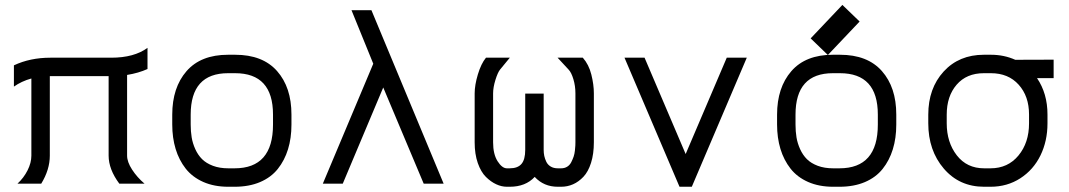

<svg xmlns="http://www.w3.org/2000/svg" viewBox="-20 -729 4241 762"><path d="M179.7 -500H421.4Q512.2 -500 565.4 -539.1V-455.1Q529.8 -439 484.4 -431.6V-111.3Q484.4 -86.4 504.2 -55.9Q523.9 -25.4 553.7 0H453.6Q411.1 -57.1 411.1 -111.3V-426.8H177.7V-111.3Q177.7 -55.7 143.6 0H49.3Q74.2 -22.9 89.4 -53Q104.5 -83 104.5 -111.3V-417.5Q65.4 -406.7 35.2 -385.3V-469.7Q99.6 -500 179.7 -500Z M1136.7 -274.4V-234.4Q1136.7 -180.7 1123 -136.5Q1109.4 -92.3 1082.5 -58.6Q1055.7 -24.9 1012 -6.3Q968.3 12.2 911.1 12.2H886.2Q830.1 12.2 786.9 -6.8Q743.7 -25.9 717 -59.8Q690.4 -93.8 677 -137.9Q663.6 -182.1 663.6 -234.9V-273.9Q663.6 -381.3 720.2 -446.5Q776.9 -511.7 885.3 -511.7H913.1Q1022.5 -511.7 1079.6 -447Q1136.7 -382.3 1136.7 -274.4ZM913.1 -438.5H885.3Q736.8 -438.5 736.8 -273.9V-234.9Q736.8 -207.5 740.7 -183.8Q744.6 -160.2 755.1 -137Q765.6 -113.8 782 -97.4Q798.3 -81.1 825 -71Q851.6 -61 886.2 -61H911.1Q1063.5 -61 1063.5 -234.4V-274.4Q1063.5 -438.5 913.1 -438.5Z M1740.7 0H1661.6L1501 -381.8L1340.3 0H1261.2L1461.4 -476.1L1375 -688.5H1454.1Z M1863.8 -358.4Q1863.8 -391.1 1876.5 -433.6Q1889.2 -476.1 1908.7 -500H2003.4L1964.8 -453.1Q1955.6 -441.9 1946.3 -412.1Q1937 -382.3 1937 -358.4V-164.1Q1937 -117.2 1954.8 -89.1Q1972.7 -61 1991.7 -61H2002.9Q2034.7 -61 2049.6 -78.4Q2064.5 -95.7 2064.5 -134.3V-357.4H2137.7V-134.3Q2137.7 -121.6 2140.1 -110.1Q2142.6 -98.6 2148.2 -86.9Q2153.8 -75.2 2165.5 -68.1Q2177.2 -61 2193.8 -61H2207Q2220.7 -61 2231 -67.4Q2241.2 -73.7 2247.1 -85.2Q2252.9 -96.7 2256.6 -107.4Q2260.3 -118.2 2261.7 -131.8Q2263.2 -145.5 2263.4 -151.6Q2263.7 -157.7 2263.7 -164.6V-358.4Q2263.7 -388.2 2255.6 -414.8Q2247.6 -441.4 2236.8 -452.6L2192.9 -500H2293Q2316.9 -473.1 2326.9 -433.1Q2336.9 -393.1 2336.9 -358.4V-164.6Q2336.9 -118.2 2325.7 -82.8Q2314.5 -47.4 2295.4 -27.3Q2276.4 -7.3 2254.2 2.4Q2231.9 12.2 2207 12.2H2193.8Q2138.2 12.2 2102.1 -26.9Q2065.9 12.2 2002.9 12.2H1991.7Q1970.7 12.2 1949.5 2.4Q1928.2 -7.3 1908.4 -26.9Q1888.7 -46.4 1876.2 -82Q1863.8 -117.7 1863.8 -164.1Z M2676.8 12.2 2458.5 -500H2538.1L2701.2 -117.7L2864.3 -500H2943.8L2725.6 12.2Z M3537.1 -274.4V-234.4Q3537.1 -180.7 3523.4 -136.5Q3509.8 -92.3 3482.9 -58.6Q3456.1 -24.9 3412.4 -6.3Q3368.7 12.2 3311.5 12.2H3286.6Q3230.5 12.2 3187.3 -6.8Q3144 -25.9 3117.4 -59.8Q3090.8 -93.8 3077.4 -137.9Q3064 -182.1 3064 -234.9V-273.9Q3064 -381.3 3120.6 -446.5Q3177.2 -511.7 3285.6 -511.7H3313.5Q3422.9 -511.7 3480 -447Q3537.1 -382.3 3537.1 -274.4ZM3313.5 -438.5H3285.6Q3137.2 -438.5 3137.2 -273.9V-234.9Q3137.2 -207.5 3141.1 -183.8Q3145 -160.2 3155.5 -137Q3166 -113.8 3182.4 -97.4Q3198.7 -81.1 3225.3 -71Q3252 -61 3286.6 -61H3311.5Q3463.9 -61 3463.9 -234.4V-274.4Q3463.9 -438.5 3313.5 -438.5ZM3265.6 -510.7 3197.3 -576.7 3323.2 -709.5 3391.6 -643.6Z M4137.2 -274.4V-239.3Q4137.2 -169.4 4109.4 -112.3Q4081.5 -55.2 4029.5 -21.5Q3977.5 12.2 3911.1 12.2H3885.7Q3787.6 12.2 3725.8 -59.8Q3664.1 -131.8 3664.1 -239.7V-273.9Q3664.1 -378.4 3725.1 -445.1Q3786.1 -511.7 3884.8 -511.7H3912.6Q3964.8 -511.7 4009.3 -491.7L4161.6 -492.2V-418.9H4095.7Q4137.2 -357.9 4137.2 -274.4ZM3912.6 -438.5H3884.8Q3815.9 -438.5 3776.6 -392.8Q3737.3 -347.2 3737.3 -273.9V-239.7Q3737.3 -164.1 3777.3 -112.5Q3817.4 -61 3885.7 -61H3911.1Q3980 -61 4022 -111.8Q4064 -162.6 4064 -239.3V-274.4Q4064 -347.2 4022.9 -392.8Q3981.9 -438.5 3912.6 -438.5Z"/></svg>

Font: Anka/Coder
Style: Regular
Weight: 400
Monospace: yes
Version: Version 001.100